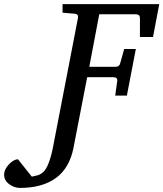

<svg xmlns="http://www.w3.org/2000/svg" viewBox="-211 -691 800 940"><path d="M-112.8 229Q-141.1 229 -166 210.7Q-190.9 192.4 -190.9 164.1Q-190.9 147 -179.7 129.6Q-168.5 112.3 -152.6 100.6Q-136.7 88.9 -123 88.9L-55.2 173.8Q-39.6 170.9 -26.1 167Q-12.7 163.1 0 151.9Q14.2 140.1 26.9 107.9Q39.6 75.7 48.8 27.8L170.9 -604Q172.4 -612.3 168.5 -617.9Q164.6 -623.5 150.9 -624L95.2 -628.9V-670.9H568.8L538.1 -509.8H474.1V-602.1Q474.1 -621.1 454.1 -621.1H274.9L226.1 -363.8H354Q374 -363.8 377.9 -382.8L397 -451.2H454.1L410.2 -223.1H353L362.8 -293Q366.7 -313 342.8 -313H215.8L148.9 32.2Q129.4 131.8 62.7 180.4Q-3.9 229 -112.8 229Z"/></svg>

Font: Charis
Style: Italic
Weight: 400
Italic angle: -11°
Designer: Walt Agee, Miriam Martin, Annie Olsen, Victor Gaultney, Lorna Priest, Alan Ward, Bob Hallissy, Martin Hosken, Sharon Cor
Foundry: SIL Global
Version: Version 7.000